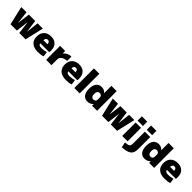

<svg xmlns="http://www.w3.org/2000/svg" viewBox="530 -2779 5047 5047"><g transform="rotate(45 3054.0 -255.0)"><path d="M131 0 11 -520H205L245 -170H247L293 -520H529L575 -170H577L617 -520H811L691 0H456L412 -350H410L366 0Z M1154 10Q1004 10 924 -60Q844 -130 844 -260Q844 -386 916 -458Q988 -530 1114 -530Q1237 -530 1305.5 -461.5Q1374 -393 1374 -270Q1374 -252 1373 -230Q1372 -208 1370 -200H954V-315H1215L1192 -280Q1192 -345 1173.5 -375Q1155 -405 1114 -405Q1074 -405 1055 -375Q1036 -345 1036 -280V-220Q1036 -172 1062 -151Q1088 -130 1146 -130Q1189 -130 1239 -138Q1289 -146 1324 -158L1344 -18Q1309 -5 1257.5 2.5Q1206 10 1154 10Z M1454 0V-520H1642L1644 -430H1646Q1676 -463 1710.5 -485.5Q1745 -508 1784 -519Q1823 -530 1864 -530V-370Q1806 -370 1757.5 -350Q1709 -330 1680.5 -296Q1652 -262 1652 -220V0Z M2197 10Q2047 10 1967 -60Q1887 -130 1887 -260Q1887 -386 1959 -458Q2031 -530 2157 -530Q2280 -530 2348.5 -461.5Q2417 -393 2417 -270Q2417 -252 2416 -230Q2415 -208 2413 -200H1997V-315H2258L2235 -280Q2235 -345 2216.5 -375Q2198 -405 2157 -405Q2117 -405 2098 -375Q2079 -345 2079 -280V-220Q2079 -172 2105 -151Q2131 -130 2189 -130Q2232 -130 2282 -138Q2332 -146 2367 -158L2387 -18Q2352 -5 2300.5 2.5Q2249 10 2197 10Z M2502 0V-730H2702V0Z M2997 10Q2896 10 2842 -59.5Q2788 -129 2788 -260Q2788 -391 2842 -460.5Q2896 -530 2997 -530Q3044 -530 3079 -514Q3114 -498 3150 -460H3152V-730H3348V0H3162L3160 -60H3158Q3121 -23 3083 -6.5Q3045 10 2997 10ZM3068 -140Q3093 -140 3112 -150Q3131 -160 3141.5 -178Q3152 -196 3152 -220V-300Q3152 -324 3141.5 -342Q3131 -360 3112 -370Q3093 -380 3068 -380Q3025 -380 3002.5 -349.5Q2980 -319 2980 -260Q2980 -202 3002.5 -171Q3025 -140 3068 -140Z M3533 0 3413 -520H3607L3647 -170H3649L3695 -520H3931L3977 -170H3979L4019 -520H4213L4093 0H3858L3814 -350H3812L3768 0Z M4283 -570V-730H4483V-570ZM4283 0V-500H4483V0Z M4455 70Q4511 65 4545 57.5Q4579 50 4596 35.5Q4613 21 4619 -4Q4625 -29 4625 -70V-500H4825V-70Q4825 7 4809 59.5Q4793 112 4754.5 144.5Q4716 177 4650 194.5Q4584 212 4485 220ZM4625 -570V-730H4825V-570Z M5120 10Q5019 10 4965 -59.5Q4911 -129 4911 -260Q4911 -391 4965 -460.5Q5019 -530 5120 -530Q5167 -530 5202 -514Q5237 -498 5273 -460H5275V-730H5471V0H5285L5283 -60H5281Q5244 -23 5206 -6.5Q5168 10 5120 10ZM5191 -140Q5216 -140 5235 -150Q5254 -160 5264.5 -178Q5275 -196 5275 -220V-300Q5275 -324 5264.5 -342Q5254 -360 5235 -370Q5216 -380 5191 -380Q5148 -380 5125.5 -349.5Q5103 -319 5103 -260Q5103 -202 5125.5 -171Q5148 -140 5191 -140Z M5862 10Q5712 10 5632 -60Q5552 -130 5552 -260Q5552 -386 5624 -458Q5696 -530 5822 -530Q5945 -530 6013.5 -461.5Q6082 -393 6082 -270Q6082 -252 6081 -230Q6080 -208 6078 -200H5662V-315H5923L5900 -280Q5900 -345 5881.5 -375Q5863 -405 5822 -405Q5782 -405 5763 -375Q5744 -345 5744 -280V-220Q5744 -172 5770 -151Q5796 -130 5854 -130Q5897 -130 5947 -138Q5997 -146 6032 -158L6052 -18Q6017 -5 5965.5 2.5Q5914 10 5862 10Z"/></g></svg>

Font: M PLUS 1 Thin Black
Style: Regular
Weight: 900
Version: Version 1.001